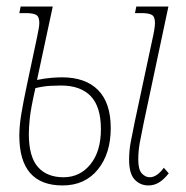

<svg xmlns="http://www.w3.org/2000/svg" viewBox="-20 -556 569 586"><path d="M433 10Q408 10 391 -8Q374 -26 374 -69Q374 -96 379 -122.5Q384 -149 391 -183L444 -431Q448 -448 450.5 -462.5Q453 -477 453 -486Q453 -505 443.5 -510.5Q434 -516 412 -516H392L396 -536H494L419 -183Q412 -149 407 -122.5Q402 -96 402 -69Q402 -38 413 -26.5Q424 -15 437 -15Q459 -15 480 -44L495 -27Q481 -9 466 0.5Q451 10 433 10ZM171 10Q39 10 39 -142Q39 -172 45 -208Q51 -244 62 -296L93 -442Q96 -456 98 -467.5Q100 -479 100 -486Q100 -505 90.5 -510.5Q81 -516 59 -516H39L43 -536H141L93 -312Q117 -317 137 -318.5Q157 -320 169 -320Q241 -320 279.5 -281Q318 -242 318 -165Q318 -87 278.5 -38.5Q239 10 171 10ZM174 -15Q224 -15 256 -54.5Q288 -94 288 -162Q288 -230 257 -262.5Q226 -295 166 -295Q154 -295 133.5 -294Q113 -293 88 -287Q74 -225 71 -195.5Q68 -166 68 -147Q68 -78 95.5 -46.5Q123 -15 174 -15Z"/></svg>

Font: Noto Serif ExtraCondensed Thin
Style: Italic
Weight: 100
Width: 2
Italic angle: -12°
Designer: Monotype Design Team
Foundry: Monotype Imaging Inc.
Version: Version 2.013